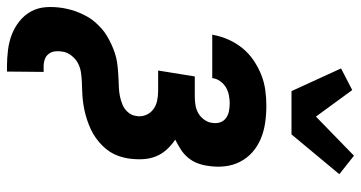

<svg xmlns="http://www.w3.org/2000/svg" viewBox="-272 -557 1034 550"><g transform="rotate(90 245.0 -282.0)"><path d="M159 215Q136 215 112.5 212Q89 209 68.5 201Q48 193 30.5 179Q13 165 2.5 145.5Q-8 126 -9.5 102.5Q-11 79 -7 55Q-5 43 -1.5 30.5Q2 18 7 6.5Q12 -5 18.5 -16.5Q25 -28 34 -38Q43 -48 52.5 -56.5Q62 -65 74 -72Q86 -79 98 -84.5Q110 -90 122 -94Q134 -98 146.5 -100Q159 -102 171.5 -103Q184 -104 196 -104.5Q208 -105 220.5 -105.5Q233 -106 245.5 -108.5Q258 -111 270 -116Q282 -121 291 -131Q300 -141 302 -154Q305 -168 300 -181.5Q295 -195 284 -203.5Q273 -212 259 -215Q245 -218 230 -218H172L189 -323H247Q259 -323 271.5 -325Q284 -327 295 -333.5Q306 -340 313.5 -351Q321 -362 322 -373Q324 -385 320.5 -395.5Q317 -406 308 -412.5Q299 -419 288 -421Q277 -423 265 -423Q254 -423 242 -420.5Q230 -418 220 -412Q210 -406 202.5 -395.5Q195 -385 194 -374L193 -373H69L70 -376Q74 -398 83.5 -419.5Q93 -441 108 -459.5Q123 -478 143 -491.5Q163 -505 184.5 -513.5Q206 -522 228.5 -525Q251 -528 273 -528Q298 -528 322 -524.5Q346 -521 367.5 -512Q389 -503 406 -488Q423 -473 433.5 -452.5Q444 -432 446.5 -408Q449 -384 445 -360Q443 -345 437.5 -330.5Q432 -316 421.5 -303.5Q411 -291 397.5 -282.5Q384 -274 370 -267Q385 -257 398 -243Q411 -229 418 -211.5Q425 -194 426 -174Q427 -154 424 -133Q422 -120 417.5 -106.5Q413 -93 405.5 -81Q398 -69 387.5 -58.5Q377 -48 365 -39.5Q353 -31 340 -25Q327 -19 313.5 -14.5Q300 -10 286 -7Q272 -4 259 -2.5Q246 -1 232.5 -0.5Q219 0 205.5 0.5Q192 1 178 3Q164 5 151.5 11.5Q139 18 129.5 30Q120 42 118 55Q116 66 117 76.5Q118 87 124 95Q130 103 139.5 106.5Q149 110 160 110H176L175 215ZM231 -600 166 -742 228 -774 304 -670 416 -779 469 -737 355 -600Z"/></g></svg>

Font: Iosevka Extrabold Oblique
Style: Regular
Weight: 800
Italic angle: -9°
Monospace: yes
Designer: Belleve Invis
Foundry: Belleve Invis
Version: Version 32.5.0; ttfautohint (v1.8.4)